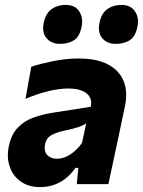

<svg xmlns="http://www.w3.org/2000/svg" viewBox="-20 -751 583 783"><path d="M143 12Q95.5 12 63.5 -11.5Q31.5 -35 19 -73.2Q6.5 -111.5 16.5 -157Q26.5 -203.5 52.5 -230.5Q78.5 -257.5 115.2 -271Q152 -284.5 193.5 -291L350 -315.5Q358 -349 334 -369.5Q310 -390 257.5 -390Q221 -390 177 -379.2Q133 -368.5 84 -348L107.5 -479Q144 -491 197 -501.8Q250 -512.5 301.5 -512.5Q409.5 -512.5 459.2 -459.2Q509 -406 489 -315Q483.5 -290 478.2 -264.2Q473 -238.5 467 -210.5L458 -168.5Q450 -131 441.2 -89.5Q432.5 -48 422 0H293L299.5 -66.5H288Q232.5 12 143 12ZM212.5 -103.5Q239.5 -103.5 266.5 -121Q293.5 -138.5 314.5 -168L331.5 -248Q320.5 -240 302.5 -233.5Q284.5 -227 239.5 -217.5Q210 -211 189.2 -199.5Q168.5 -188 163.5 -161.5Q158.5 -133.5 173 -118.5Q187.5 -103.5 212.5 -103.5ZM451.5 -572Q417 -572 397.2 -595Q377.5 -618 386 -658.5Q393.5 -697 417.8 -714Q442 -731 476 -731Q512.5 -731 530.2 -705Q548 -679 540.5 -642.5Q532 -600.5 508.2 -586.2Q484.5 -572 451.5 -572ZM224.5 -572Q190 -572 170 -595Q150 -618 158.5 -658.5Q166.5 -697 190.5 -714Q214.5 -731 248.5 -731Q285.5 -731 302.8 -705Q320 -679 313 -642.5Q304.5 -600.5 280.8 -586.2Q257 -572 224.5 -572Z"/></svg>

Font: Commissioner
Style: Bold Italic
Weight: 700
Italic angle: -12°
Designer: Kostas Bartsokas
Foundry: Kostas Bartsokas
Version: Version 1.000; ttfautohint (v1.8.3)